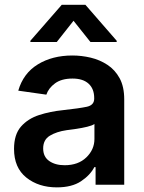

<svg xmlns="http://www.w3.org/2000/svg" viewBox="-20 -790 617 821"><path d="M223.1 11.2Q145 11.2 92.5 -30.8Q40 -72.8 40 -153.3Q40 -214.8 69.8 -248.8Q99.6 -282.7 147.2 -298.1Q194.8 -313.5 247.6 -318.8Q319.8 -326.7 351.3 -333.5Q382.8 -340.3 382.8 -368.2V-370.6Q382.8 -410.2 358.9 -432.1Q335 -454.1 290 -454.1Q243.2 -454.1 215.3 -433.6Q187.5 -413.1 178.2 -385.3L58.1 -402.3Q79.6 -476.6 141.6 -514.6Q203.6 -552.7 289.6 -552.7Q328.6 -552.7 367.7 -543.5Q406.7 -534.2 439.2 -512.9Q471.7 -491.7 491.5 -455.6Q511.2 -419.4 511.2 -365.2V0H388.7V-75.2H383.3Q365.7 -41 326.4 -14.9Q287.1 11.2 223.1 11.2ZM256.3 -83.5Q314.5 -83.5 349.1 -116.9Q383.8 -150.4 383.8 -195.8V-259.8Q375 -253.4 353 -248Q331.1 -242.7 306.4 -239Q281.7 -235.4 265.1 -233.4Q221.7 -227.1 193.1 -209.7Q164.6 -192.4 164.6 -155.3Q164.6 -119.6 190.4 -101.6Q216.3 -83.5 256.3 -83.5ZM366.7 -610.4 294.4 -701.2 222.7 -610.4H109.9V-615.7L244.1 -769.5H345.2L479 -615.7V-610.4Z"/></svg>

Font: Inter Semi Bold
Style: Regular
Weight: 600
Designer: Rasmus Andersson
Foundry: rsms
Version: Version 4.000;git-e0f93cc